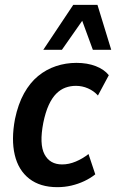

<svg xmlns="http://www.w3.org/2000/svg" viewBox="-20 -764 480 794"><path d="M217 10Q146 10 101 -25Q56 -60 41 -123.5Q26 -187 42 -272Q55 -334 79.5 -378Q104 -422 137.5 -449.5Q171 -477 211.5 -490.5Q252 -504 296 -504Q341 -504 376 -490.5Q411 -477 430 -453L385 -369Q368 -388 344 -398.5Q320 -409 294 -409Q271 -409 250.5 -401.5Q230 -394 212.5 -376.5Q195 -359 181.5 -329.5Q168 -300 159 -256Q142 -168 164 -126Q186 -84 237 -84Q265 -84 293.5 -96Q322 -108 346 -127L374 -43Q354 -27 328.5 -15Q303 -3 275 3.5Q247 10 217 10ZM159 -558 283 -744H383L440 -558H364L320 -678L236 -558Z"/></svg>

Font: Nunito Sans 10pt Condensed
Style: Bold Italic
Weight: 700
Width: 3
Italic angle: -9°
Designer: Vernon Adams
Foundry: Vernon Adams
Version: Version 3.101;gftools[0.9.27]